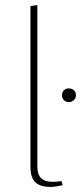

<svg xmlns="http://www.w3.org/2000/svg" viewBox="-20 -733 319 756"><path d="M100 -75V-709L127 -713V-78Q127 -46 142 -31.5Q157 -17 187 -17Q202 -17 222 -20L227 -4Q197 3 178 3Q139 3 119.5 -15Q100 -33 100 -75ZM224 -358Q224 -370 231.5 -377.5Q239 -385 251 -385Q263 -385 271 -377.5Q279 -370 279 -358Q279 -347 271 -339Q263 -331 251 -331Q239 -331 231.5 -339Q224 -347 224 -358Z"/></svg>

Font: Ysabeau Infant Extralight
Style: Regular
Weight: 200
Designer: Christian Thalmann (Catharsis Fonts)
Version: Version 0.003